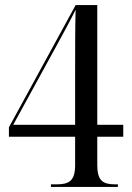

<svg xmlns="http://www.w3.org/2000/svg" viewBox="-20 -734 518 754"><path d="M180 0H443V-10H433C384 -10 362 -24 362 -86V-197H464V-244H362V-714H277L15 -234V-197H275V-86C275 -24 252 -10 201 -10H180ZM32 -244 199 -549C221 -588 262 -665 277 -696C275 -635 275 -529 275 -451V-244Z"/></svg>

Font: Noto Serif Display Condensed
Style: Regular
Weight: 400
Width: 3
Designer: Monotype Design Team
Foundry: Monotype Imaging Inc.
Version: Version 2.009